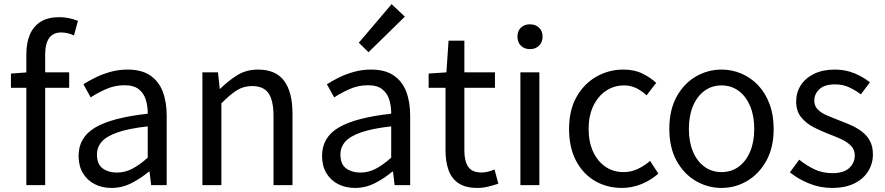

<svg xmlns="http://www.w3.org/2000/svg" viewBox="-20 -892 4262 925"><path d="M106.9 0V-630Q106.9 -685.2 123.9 -725.3Q141 -765.4 176.1 -787.4Q211.2 -809.3 265.2 -809.3Q290.3 -809.3 313.4 -804.3Q336.5 -799.2 355.5 -791.6L336.3 -721.2Q306.3 -735.6 274.7 -735.6Q235.9 -735.6 216.8 -708.7Q197.7 -681.7 197.7 -628.9V0ZM32.7 -469V-537.6L111.2 -543.4H313.3V-469Z M517.2 13.4Q471.9 13.4 436.1 -4.9Q400.2 -23.2 379.4 -57.9Q358.6 -92.5 358.6 -141.3Q358.6 -230.1 438.5 -277.5Q518.3 -325 691.7 -344.2Q692.1 -379.4 682.8 -410.5Q673.5 -441.7 649.2 -461.5Q624.9 -481.3 580 -481.3Q532.6 -481.3 491.1 -462.8Q449.7 -444.3 417 -422.7L381.9 -486Q407 -502.3 439.8 -518.5Q472.6 -534.7 511.9 -545.7Q551.1 -556.8 594.5 -556.8Q661.2 -556.8 702.8 -529.1Q744.3 -501.4 763.7 -451.5Q783.1 -401.6 783.1 -334V0H708.2L700.5 -64.9H696.7Q658.6 -32.7 613.3 -9.7Q567.9 13.4 517.2 13.4ZM542.8 -60.6Q582 -60.6 617.3 -79Q652.5 -97.4 691.7 -132.4V-283.2Q600.7 -273.1 546.8 -254.3Q493 -235.5 470 -209.1Q447.1 -182.6 447.1 -147.4Q447.1 -100.4 474.9 -80.5Q502.6 -60.6 542.8 -60.6Z M955.1 0V-543.4H1030L1038.7 -464.5H1041.1Q1079.8 -503.1 1123.3 -529.9Q1166.9 -556.8 1223.1 -556.8Q1308.8 -556.8 1349 -502.4Q1389.1 -448 1389.1 -344.1V0H1297.7V-332.4Q1297.7 -408.5 1273.5 -442.9Q1249.3 -477.4 1194.5 -477.4Q1152.9 -477.4 1120 -456.4Q1087.2 -435.5 1046.5 -394V0Z M1690.2 13.4Q1644.9 13.4 1609.1 -4.9Q1573.2 -23.2 1552.4 -57.9Q1531.6 -92.5 1531.6 -141.3Q1531.6 -230.1 1611.5 -277.5Q1691.3 -325 1864.7 -344.2Q1865.1 -379.4 1855.8 -410.5Q1846.5 -441.7 1822.2 -461.5Q1797.9 -481.3 1753 -481.3Q1705.6 -481.3 1664.1 -462.8Q1622.7 -444.3 1590 -422.7L1554.9 -486Q1580 -502.3 1612.8 -518.5Q1645.6 -534.7 1684.9 -545.7Q1724.1 -556.8 1767.5 -556.8Q1834.2 -556.8 1875.8 -529.1Q1917.3 -501.4 1936.7 -451.5Q1956.1 -401.6 1956.1 -334V0H1881.2L1873.5 -64.9H1869.7Q1831.6 -32.7 1786.3 -9.7Q1740.9 13.4 1690.2 13.4ZM1715.8 -60.6Q1755 -60.6 1790.3 -79Q1825.5 -97.4 1864.7 -132.4V-283.2Q1773.7 -273.1 1719.8 -254.3Q1666 -235.5 1643 -209.1Q1620.1 -182.6 1620.1 -147.4Q1620.1 -100.4 1647.9 -80.5Q1675.6 -60.6 1715.8 -60.6ZM1755.4 -640.4 1708.6 -686.1 1866.7 -871.9 1930.4 -811.8Z M2280.5 13.4Q2222.9 13.4 2189 -9.3Q2155.2 -32 2140.8 -72.8Q2126.4 -113.5 2126.4 -167.7V-469H2045.1V-537.6L2130.7 -543.4L2141 -696.2H2217.2V-543.4H2364.6V-469H2217.2V-165.4Q2217.2 -116 2235.6 -88.5Q2253.9 -61 2301.4 -61Q2316 -61 2333.1 -65.4Q2350.1 -69.8 2362.5 -75.6L2380.8 -7Q2358.2 0.6 2332.2 7Q2306.2 13.4 2280.5 13.4Z M2487.1 0V-543.4H2578.5V0ZM2533.4 -655.3Q2506.1 -655.3 2489.5 -671.8Q2472.9 -688.2 2472.9 -716.2Q2472.9 -742.6 2489.5 -758.7Q2506.1 -774.9 2533.4 -774.9Q2559.7 -774.9 2576.9 -758.7Q2594 -742.6 2594 -716.2Q2594 -688.2 2576.9 -671.8Q2559.7 -655.3 2533.4 -655.3Z M2975.9 13.4Q2903.9 13.4 2846.3 -20.3Q2788.7 -54 2755.1 -117.6Q2721.6 -181.2 2721.6 -271Q2721.6 -361.9 2757.9 -425.7Q2794.2 -489.4 2853.9 -523.1Q2913.5 -556.8 2982.8 -556.8Q3036 -556.8 3074.6 -537.8Q3113.1 -518.9 3141.5 -492.7L3095 -432.8Q3071.8 -454.3 3045.4 -467.4Q3019.1 -480.5 2987.1 -480.5Q2937.7 -480.5 2898.9 -454.2Q2860.2 -427.8 2838 -380.8Q2815.8 -333.8 2815.8 -271Q2815.8 -208.7 2837.2 -161.8Q2858.7 -114.9 2896.6 -88.9Q2934.5 -62.9 2984.3 -62.9Q3021.7 -62.9 3054 -78.7Q3086.3 -94.4 3112 -116.9L3151.7 -55.4Q3115.2 -23.3 3069.9 -5Q3024.6 13.4 2975.9 13.4Z M3456.1 13.4Q3389.6 13.4 3332 -20.3Q3274.4 -54 3239.5 -117.6Q3204.6 -181.2 3204.6 -271Q3204.6 -361.9 3239.5 -425.7Q3274.4 -489.4 3332 -523.1Q3389.6 -556.8 3456.1 -556.8Q3505.9 -556.8 3551.3 -537.7Q3596.7 -518.6 3631.8 -481.9Q3666.8 -445.3 3687 -392.1Q3707.3 -338.9 3707.3 -271Q3707.3 -181.2 3672.1 -117.6Q3636.8 -54 3579.7 -20.3Q3522.7 13.4 3456.1 13.4ZM3456.1 -62.9Q3503.2 -62.9 3538.7 -88.9Q3574.2 -114.9 3594 -161.8Q3613.7 -208.7 3613.7 -271Q3613.7 -333.8 3594 -380.8Q3574.2 -427.8 3538.7 -454.2Q3503.2 -480.5 3456.1 -480.5Q3409.1 -480.5 3373.6 -454.2Q3338.1 -427.8 3318.4 -380.8Q3298.8 -333.8 3298.8 -271Q3298.8 -208.7 3318.4 -161.8Q3338.1 -114.9 3373.6 -88.9Q3409.1 -62.9 3456.1 -62.9Z M3988.1 13.4Q3930.6 13.4 3877.3 -8.3Q3824 -30 3785.5 -61.7L3830.4 -122.7Q3865.7 -94.3 3904 -76.1Q3942.2 -57.8 3990.9 -57.8Q4044.8 -57.8 4071.4 -82.6Q4098.1 -107.5 4098.1 -143.1Q4098.1 -171.1 4079.7 -189.8Q4061.2 -208.5 4032.5 -221.7Q4003.7 -235 3973.5 -246Q3935.9 -260.6 3899.6 -279.1Q3863.4 -297.7 3839.5 -327.5Q3815.7 -357.2 3815.7 -403Q3815.7 -446.6 3838 -481.3Q3860.3 -516 3902.2 -536.4Q3944.1 -556.8 4002.8 -556.8Q4053.3 -556.8 4096.6 -538.8Q4139.9 -520.9 4171 -495.4L4127.4 -437.5Q4099.4 -458.3 4069.6 -471.9Q4039.8 -485.5 4003.9 -485.5Q3952.2 -485.5 3927.6 -462.2Q3903 -438.9 3903 -407.3Q3903 -381.8 3919.4 -365Q3935.7 -348.2 3962.8 -336.5Q3990 -324.7 4020.2 -313.1Q4050.2 -301.9 4079.5 -289Q4108.7 -276.1 4132.5 -257.9Q4156.4 -239.8 4170.9 -213.5Q4185.4 -187.2 4185.4 -148.2Q4185.4 -104.1 4162.7 -67.1Q4140 -30.1 4096.3 -8.4Q4052.7 13.4 3988.1 13.4Z"/></svg>

Font: Noto Sans TC Thin
Style: Regular
Weight: 100
Designer: Ryoko NISHIZUKA 西塚涼子 (kana, bopomofo & ideographs); Paul D. Hunt (Latin, Greek & Cyrillic); Sandoll Communications 산돌커뮤니
Foundry: Adobe
Version: Version 2.004-H2;hotconv 1.0.118;makeotfexe 2.5.65603